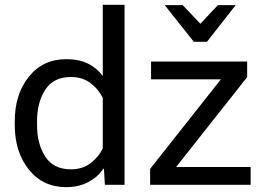

<svg xmlns="http://www.w3.org/2000/svg" viewBox="-20 -770 1096 800"><path d="M41.5 -249Q41.5 -136.7 100.1 -63.5Q158.7 9.8 256.3 9.8Q310.1 9.8 350.3 -12.7Q390.6 -35.2 410.2 -66.9H413.1L417 0H499V-750H408.2V-453.1Q385.7 -484.9 347.9 -504.2Q310.1 -523.4 256.3 -523.4Q158.7 -523.4 100.1 -450.2Q41.5 -377 41.5 -264.6ZM134.3 -249V-264.6Q134.3 -342.8 168.5 -396Q202.6 -449.2 275.9 -449.2Q324.7 -449.2 358.9 -422.4Q393.1 -395.5 408.2 -361.3V-152.3Q393.1 -118.2 358.9 -91.3Q324.7 -64.5 275.9 -64.5Q202.6 -64.5 168.5 -117.7Q134.3 -170.9 134.3 -249ZM605.5 0H1024.4V-74.2H713.9L1009.8 -448.7V-513.7H609.4V-439.5H900.4L605.5 -66.4ZM787.6 -595.7H842.3L961.9 -748.5H887.7L814.9 -670.9L741.7 -748.5H666.5Z"/></svg>

Font: Roboto Flex
Style: Regular
Weight: 400
Designer: Berlow after Robertson
Foundry: Google
Version: Version 3.200;gftools[0.9.32]